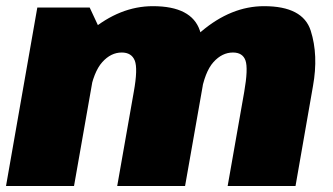

<svg xmlns="http://www.w3.org/2000/svg" viewBox="-33 -618 1105 638"><path d="M-13 0H213L303 -511.5L265 -593H91ZM356.5 0H582L640.5 -332Q658.5 -435 631.2 -516.2Q604 -597.5 475 -597.5Q365.5 -597.5 266.5 -514.5Q167.5 -431.5 153 -349L264.5 -305Q278 -379.5 306.8 -411.5Q335.5 -443.5 371.5 -443.5Q404 -443.5 414.8 -416.8Q425.5 -390 411.5 -312.5ZM723.5 0H949L1007 -332Q1025.5 -434.5 999.5 -516Q973.5 -597.5 844.5 -597.5Q735 -597.5 635.5 -513Q536 -428.5 522.5 -349L634.5 -305Q647.5 -379.5 676.2 -411.5Q705 -443.5 741 -443.5Q773.5 -443.5 782.8 -416.8Q792 -390 778.5 -312.5Z"/></svg>

Font: Anybody Black
Style: Italic
Weight: 900
Italic angle: -10°
Designer: Tyler Finck
Foundry: Etcetera Type Company
Version: Version 1.113;gftools[0.9.25]